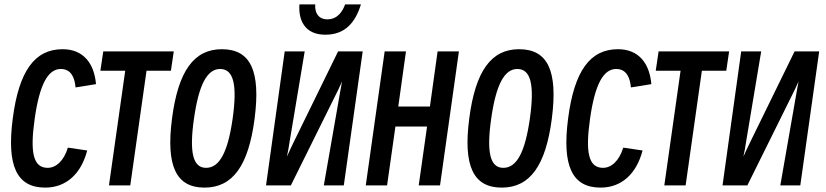

<svg xmlns="http://www.w3.org/2000/svg" viewBox="-20 -814 3758 874"><path d="M377 -129 289 -142C271 -82 235 -50 197 -50C131 -50 116 -120 138 -274C160 -429 198 -500 257 -500C304 -500 320 -460 324 -416L417 -431C409 -525 360 -590 265 -590C138 -590 66 -491 38 -274C10 -59 56 40 186 40C283 40 350 -25 377 -129Z M573 30 647 -492H758L771 -580H450L437 -492H550L476 30Z M911 40C1039 40 1111 -59 1139 -274C1167 -491 1121 -590 990 -590C863 -590 791 -491 763 -274C735 -59 781 40 911 40ZM918 -50C858 -50 841 -120 863 -274C885 -429 923 -500 982 -500C1043 -500 1061 -429 1039 -274C1017 -120 979 -50 918 -50Z M1415 -794H1343C1338 -725 1365 -656 1461 -656C1552 -656 1598 -713 1623 -794H1551C1540 -764 1518 -726 1470 -726C1429 -726 1412 -757 1415 -794ZM1520 -406C1524 -415 1530 -428 1537 -443C1534 -425 1531 -410 1529 -399L1454 30H1545L1631 -580H1519L1314 -161C1307 -146 1296 -124 1286 -101C1291 -124 1295 -146 1297 -161L1367 -580H1276L1191 30H1304Z M1742 30 1780 -238H1924L1886 30H1983L2069 -580H1972L1937 -329H1793L1828 -580H1731L1645 30Z M2264 40C2392 40 2464 -59 2492 -274C2520 -491 2474 -590 2343 -590C2216 -590 2144 -491 2116 -274C2088 -59 2134 40 2264 40ZM2271 -50C2211 -50 2194 -120 2216 -274C2238 -429 2276 -500 2335 -500C2396 -500 2414 -429 2392 -274C2370 -120 2332 -50 2271 -50Z M2905 -129 2817 -142C2799 -82 2763 -50 2725 -50C2659 -50 2644 -120 2666 -274C2688 -429 2726 -500 2785 -500C2832 -500 2848 -460 2852 -416L2945 -431C2937 -525 2888 -590 2793 -590C2666 -590 2594 -491 2566 -274C2538 -59 2584 40 2714 40C2811 40 2878 -25 2905 -129Z M3101 30 3175 -492H3286L3299 -580H2978L2965 -492H3078L3004 30Z M3598 -406C3602 -415 3608 -428 3615 -443C3612 -425 3609 -410 3607 -399L3532 30H3623L3709 -580H3597L3392 -161C3385 -146 3374 -124 3364 -101C3369 -124 3373 -146 3375 -161L3445 -580H3354L3269 30H3382Z"/></svg>

Font: Smiley Sans Oblique
Style: Regular
Weight: 400
Italic angle: -8°
Designer: oooooohmygosh, Nagisa Chen, Janine Sui, Heda Shi, Jian Li
Foundry: atelierAnchor
Version: Version 2.0.1